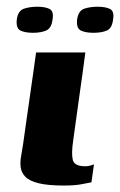

<svg xmlns="http://www.w3.org/2000/svg" viewBox="-20 -558 364 582"><path d="M238.7 -399Q230.1 -332.7 220.4 -266Q210.8 -199.3 201.9 -132.4Q195.9 -92.4 200.7 -73.2Q205.5 -54 239.1 -54Q246.1 -54 254.1 -56.2Q262.1 -58.4 264.8 -59.7L257.2 -5.4Q250.2 -4.4 229.4 0Q208.7 4.4 173.5 4.4Q124.4 4.4 96.5 -2.7Q68.6 -9.8 56.7 -22.3Q44.8 -34.9 42.7 -51Q40.7 -67.1 44.1 -85.2Q47.4 -103.3 50.1 -121.7Q54.4 -152.5 59.9 -191.4Q65.4 -230.3 71.1 -269.6Q76.8 -309 81.6 -343.1Q86.4 -377.1 89.4 -399Q126.7 -399 164 -399Q201.3 -399 238.7 -399ZM263.1 -458.6Q239.6 -458.6 225.2 -465.4Q210.8 -472.2 213.8 -499.6Q217.9 -525.7 235.5 -531.7Q253.2 -537.6 276.4 -537.6Q299.2 -537.6 313.1 -531Q326.9 -524.3 322.9 -499.6Q319.8 -472.2 303.9 -465.4Q287.9 -458.6 263.1 -458.6ZM80.3 -458.6Q56.1 -458.6 42 -465.4Q27.9 -472.2 31 -500Q35.1 -525.7 52.7 -531.7Q70.3 -537.6 93.5 -537.6Q116.4 -537.6 129.9 -531Q143.4 -524.3 139.4 -500Q136.3 -472.5 120.2 -465.6Q104.1 -458.6 80.3 -458.6Z"/></svg>

Font: Genos Thin
Style: Italic
Weight: 100
Italic angle: -8°
Designer: Robert E. Leuschke
Foundry: Robert E. Leuschke
Version: Version 1.010